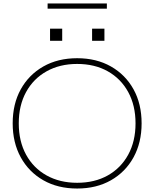

<svg xmlns="http://www.w3.org/2000/svg" viewBox="-20 -1075 888 1105"><path d="M424 10Q313 10 229.5 -37.5Q146 -85 99.5 -169.5Q53 -254 53 -365Q53 -477 99.5 -561Q146 -645 229.5 -692.5Q313 -740 424 -740Q535 -740 618.5 -692.5Q702 -645 748.5 -561Q795 -477 795 -365Q795 -254 748.5 -169.5Q702 -85 618.5 -37.5Q535 10 424 10ZM424 -23Q525 -23 600.5 -65.5Q676 -108 718 -185Q760 -262 760 -365Q760 -468 718 -545Q676 -622 600.5 -664.5Q525 -707 424 -707Q324 -707 248 -664.5Q172 -622 130 -545Q88 -468 88 -365Q88 -262 130 -185Q172 -108 248 -65.5Q324 -23 424 -23ZM510 -840V-910H581V-840ZM268 -840V-910H338V-840ZM254 -1025V-1055H595V-1025Z"/></svg>

Font: M PLUS 1 ExtraLight
Style: Regular
Weight: 250
Version: Version 1.001